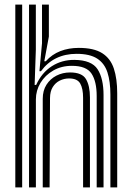

<svg xmlns="http://www.w3.org/2000/svg" viewBox="-20 -820 578 840"><path d="M463 0V-405.8Q463 -463.2 450.1 -503.1Q437.2 -543 405 -563.8Q372.8 -584.5 315 -584.5Q265.5 -584.5 226.1 -565.4Q186.8 -546.2 159.2 -508.5H152.5L163.8 -631V-800H193.8V-660L173.8 -552H180.2Q207.5 -582.2 244 -596.4Q280.5 -610.5 324.8 -610.5Q390.5 -610.5 427 -587.4Q463.5 -564.2 478.1 -520Q492.8 -475.8 492.8 -411.8V0ZM47 0V-800H77V0ZM167 0V-388Q167 -423.8 183.4 -449.5Q199.8 -475.2 227 -489.1Q254.2 -503 286.8 -503Q339 -503 356.2 -473.8Q373.5 -444.5 373.5 -393.8V0H343.5V-392Q343.5 -433 330.8 -454.9Q318 -476.8 282.2 -476.8Q260.8 -476.8 241.6 -467.4Q222.5 -458 210.8 -439.1Q199 -420.2 198.8 -391.2L197 0ZM107 0V-800H136.8V-602L131.5 -448.5H138.2Q162.8 -502.2 206.8 -530.4Q250.8 -558.5 305.8 -558Q381 -557.2 407 -516.9Q433 -476.5 433 -403.8V0H403V-399.8Q403 -463.5 380.5 -497.8Q358 -532 294.5 -532Q248.5 -532 212.9 -511.4Q177.2 -490.8 157.1 -457.4Q137 -424 137 -385.2V0Z"/></svg>

Font: Big Shoulders Inline Text Thin Black
Style: Regular
Weight: 900
Version: Version 2.002